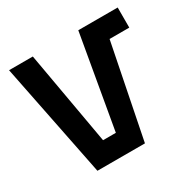

<svg xmlns="http://www.w3.org/2000/svg" viewBox="-130 -689 818 819"><g transform="rotate(-30 279.0 -280.0)"><path d="M125 0 13 -560H130L211 -101H274L354 -560H548V-461H451L359 0Z"/></g></svg>

Font: Tektur SemiCondensed Medium
Style: Regular
Weight: 500
Width: 4
Designer: Adam Jagosz
Foundry: Adam Jagosz
Version: Version 1.005;gftools[0.9.30]